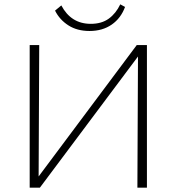

<svg xmlns="http://www.w3.org/2000/svg" viewBox="-20 -866 815 886"><path d="M136 0V-22L611 -658H639V-635L164 0ZM117 0V-658H161L158 0ZM614 0 617 -658H658V0ZM393 -723Q336 -723 295.5 -749Q255 -775 234 -817L263 -841Q285 -799 319 -777.5Q353 -756 399 -756Q449 -756 482 -780Q515 -804 535 -846L557 -834Q538 -782 495.5 -752.5Q453 -723 393 -723Z"/></svg>

Font: Ysabeau ExtraLight
Style: Regular
Weight: 250
Designer: Christian Thalmann (Catharsis Fonts)
Version: Version 2.002